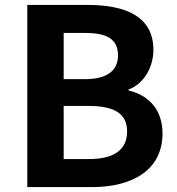

<svg xmlns="http://www.w3.org/2000/svg" viewBox="-20 -761 721 781"><path d="M91 0H355C518 0 641 -69 641 -218C641 -317 583 -374 503 -393V-397C566 -420 604 -489 604 -558C604 -696 488 -741 336 -741H91ZM239 -439V-627H327C416 -627 460 -601 460 -536C460 -477 420 -439 326 -439ZM239 -114V-330H342C444 -330 497 -299 497 -227C497 -150 442 -114 342 -114Z"/></svg>

Font: Noto Sans Mono CJK SC
Style: Bold
Weight: 700
Designer: Ryoko NISHIZUKA 西塚涼子 (kana, bopomofo & ideographs); Paul D. Hunt (Latin, Greek & Cyrillic); Sandoll Communications 산돌커뮤니
Foundry: Adobe
Version: Version 2.004;hotconv 1.0.118;makeotfexe 2.5.65603